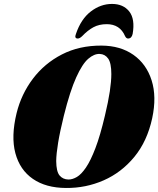

<svg xmlns="http://www.w3.org/2000/svg" viewBox="-20 -945 806 977"><path d="M496.5 -713Q592.5 -712.5 658.8 -666Q725 -619.5 751.5 -536.2Q778 -453 754.5 -343.5Q729 -226 663.5 -146.5Q598 -67 507.2 -27.2Q416.5 12.5 315.5 11.5Q213.5 11 147.2 -34.8Q81 -80.5 58.2 -165.5Q35.5 -250.5 64.5 -369.5Q88.5 -466.5 147.5 -544.5Q206.5 -622.5 295 -668Q383.5 -713.5 496.5 -713ZM328.5 -31.5Q349 -31.5 371.2 -44.5Q393.5 -57.5 417.2 -92.2Q441 -127 465.5 -191Q490 -255 514 -357Q531 -428 538.8 -480Q546.5 -532 546.5 -568Q546.5 -624 530.5 -646.8Q514.5 -669.5 487.5 -670.5Q459.5 -672 429.2 -646Q399 -620 367.8 -551.2Q336.5 -482.5 305 -356.5Q285 -275.5 275.8 -219Q266.5 -162.5 266 -125.5Q266.5 -72 283.2 -52Q300 -32 328.5 -31.5ZM523 -822Q484 -822 455 -806.2Q426 -790.5 398 -761Q385.5 -749 376 -749Q357 -749 366.5 -772.5Q392 -848 442 -886.5Q492 -925 550 -925Q607.5 -925 637.8 -886.5Q668 -848 655 -772.5Q650 -749 631.5 -749Q622.5 -749 616.5 -761Q590.5 -822 523 -822Z"/></svg>

Font: Fraunces 72pt S000 Black
Style: Italic
Weight: 900
Italic angle: -16°
Version: Version 1.000; ttfautohint (v1.8.3)